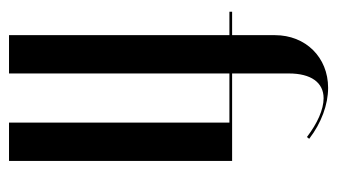

<svg xmlns="http://www.w3.org/2000/svg" viewBox="-181 -567 748 426"><g transform="rotate(90 193.0 -354.0)"><path d="M6 -495V-489H58V0H143V-489H252V0H337V-495H143V-621C143 -670 163 -698 198 -698C223 -698 254 -684 284 -661L288 -666C253 -693 212 -708 175 -708C107 -708 58 -658 58 -590V-495Z"/></g></svg>

Font: Moniqa SemBd Display
Style: Regular
Weight: 600
Designer: Rajesh Rajput
Foundry: Rajesh Rajput
Version: Version 1.000